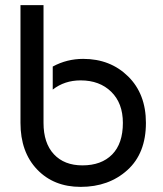

<svg xmlns="http://www.w3.org/2000/svg" viewBox="-20 -720 635 750"><path d="M60 -700H150V-240Q150 -161 190.5 -117.5Q231 -74 302 -74Q376 -74 418 -116.5Q460 -159 460 -240Q460 -317 414.5 -361.5Q369 -406 295 -406Q232 -406 186 -370V-460Q241 -490 305 -490Q411 -490 480.5 -421.5Q550 -353 550 -240Q550 -121 477.5 -55.5Q405 10 295 10Q190 10 125 -58Q60 -126 60 -240Z"/></svg>

Font: Baumans
Style: Regular
Weight: 400
Designer: Henadij Zarechnjuk
Foundry: Cyreal (www.cyreal.org)
Version: Version 001.001